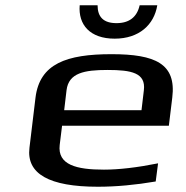

<svg xmlns="http://www.w3.org/2000/svg" viewBox="-20 -700 709 730"><path d="M404 -494C233 -494 131 -458 115 -329L92 -138C80 -39 167 10 352 10C422 10 496 3 572 -10L581 -79C501 -63 432 -55 375 -55C271 -55 198 -73 207 -149L216 -222H622L635 -329C651 -458 570 -494 404 -494ZM389 -434C480 -434 535 -423 527 -357L518 -281H224L233 -357C241 -423 301 -434 389 -434ZM578 -680H511C501 -635 471 -612 423 -612C374 -612 351 -635 351 -680H283C277 -606 322 -553 416 -553C509 -553 566 -606 578 -680Z"/></svg>

Font: Gamestation Extended
Style: Italic
Weight: 400
Width: 7
Designer: Jonas Hecksher
Foundry: Jonas Hecksher, Playtypeª, e-types AS
Version: Version 1.003